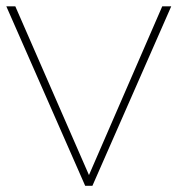

<svg xmlns="http://www.w3.org/2000/svg" viewBox="-27 -597 570 617"><path d="M270 0H246.7L-6.7 -576.7H22.2L258.9 -34.4L494.4 -576.7H523.3Z"/></svg>

Font: Paperlogy 1 Thin
Style: Regular
Weight: 250
Designer: redesigned by Lee Juim, glyphs from Gmarket Sans & Montserrat
Foundry: PT&
Version: Version 1.001